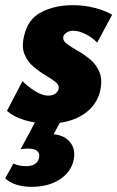

<svg xmlns="http://www.w3.org/2000/svg" viewBox="-31 -463 454 743"><path d="M158 15Q106 15 63 1.5Q20 -12 -4 -34L56 -149Q79 -126 106 -109.5Q133 -93 156 -93Q173 -93 183.5 -101Q194 -109 196 -120Q199 -134 183.5 -146Q168 -158 144.5 -172Q121 -186 98.5 -205Q76 -224 64 -252.5Q52 -281 62 -323Q76 -388 128 -415.5Q180 -443 252 -443Q295 -443 335.5 -432.5Q376 -422 403 -406L345 -298Q325 -319 299 -331.5Q273 -344 253 -344Q237 -344 226.5 -337Q216 -330 214 -321Q211 -306 227.5 -293.5Q244 -281 269 -267Q294 -253 317.5 -233.5Q341 -214 353.5 -185Q366 -156 357 -113Q344 -54 290.5 -19.5Q237 15 158 15ZM110 0H207L166 76L96 71Q106 64 124.5 60Q143 56 162 56Q213 56 238 84.5Q263 113 254 156Q244 203 200 231.5Q156 260 91 260Q60 260 33.5 252Q7 244 -11 227L21 170Q31 175 44 177.5Q57 180 69 180Q92 180 104.5 171.5Q117 163 120 148Q123 137 118.5 128.5Q114 120 104 116Q94 112 77 112Q71 112 64.5 112.5Q58 113 49 114Z"/></svg>

Font: Ysabeau Office Black
Style: Italic
Weight: 900
Italic angle: -12°
Designer: Christian Thalmann (Catharsis Fonts)
Version: Version 2.001;gftools[0.9.30]; featfreeze: tnum,lnum,ss02